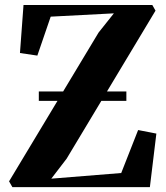

<svg xmlns="http://www.w3.org/2000/svg" viewBox="-20 -764 679 784"><path d="M30.5 0 17 -23.5 382.5 -631 445 -709.5 187 -696 132.5 -537 61.5 -547.5 76 -743.5H602L615 -720.5L252 -116L189.5 -34.5L475 -57.5L544 -233L618.5 -218.5L592 0ZM496 -390.5V-352H138.5V-390.5Z"/></svg>

Font: Merriweather 120pt
Style: Bold
Weight: 700
Designer: Eben Sorkin
Foundry: Eben Sorkin
Version: Version 2.100